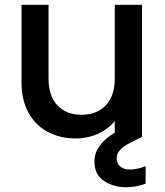

<svg xmlns="http://www.w3.org/2000/svg" viewBox="-20 -571 689 803"><path d="M523 138Q553 138 589 124V197Q551 212 508 212Q454 212 414.5 185.5Q375 159 375 104Q375 35 460 -16V-65Q433 -31 389.5 -11.5Q346 8 297 8Q232 8 180.5 -19Q129 -46 99.5 -99Q70 -152 70 -227V-551H183V-244Q183 -170 220 -130.5Q257 -91 321 -91Q385 -91 422.5 -130.5Q460 -170 460 -244V-551H574V0H573L574 1L525 26Q494 42 481 57.5Q468 73 468 92Q468 113 483 125.5Q498 138 523 138Z"/></svg>

Font: Poppins Cyr Med
Style: Regular
Weight: 500
Designer: Ninad Kale (Devanagari), Jonny Pinhorn (Latin)
Foundry: Indian Type Foundry
Version: 4.004